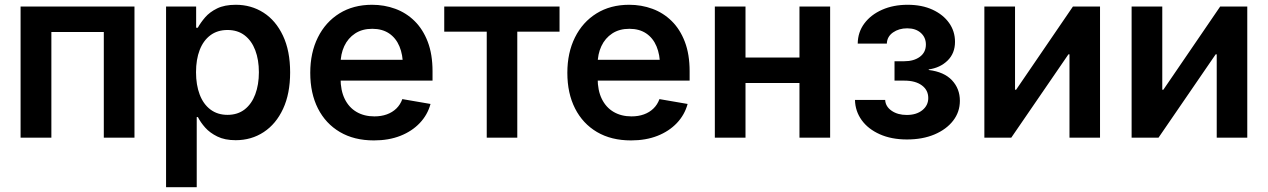

<svg xmlns="http://www.w3.org/2000/svg" viewBox="-20 -568 5230 792"><path d="M534.7 -541V0H408.2V-436H191.9V0H64.9V-541Z M665 204.1V-541H789.1V-453.6H795.9Q807.1 -474.1 825.9 -496.1Q844.7 -518.1 875.5 -533.2Q906.2 -548.3 952.6 -548.3Q1016.1 -548.3 1066.9 -515.9Q1117.7 -483.4 1147.2 -420.9Q1176.8 -358.4 1176.8 -269.5Q1176.8 -181.6 1147.7 -119.1Q1118.7 -56.6 1067.9 -23.2Q1017.1 10.3 952.1 10.3Q907.2 10.3 876.5 -4.9Q845.7 -20 826.4 -41.7Q807.1 -63.5 796.4 -85H791.5V204.1ZM918.5 -94.2Q960.4 -94.2 989.3 -116.7Q1018.1 -139.2 1033 -179Q1047.9 -218.8 1047.9 -270Q1047.9 -321.3 1033 -360.6Q1018.1 -399.9 989.3 -422.1Q960.4 -444.3 918.5 -444.3Q877 -444.3 847.9 -422.6Q818.8 -400.9 803.7 -361.8Q788.6 -322.8 788.6 -270Q788.6 -217.8 803.7 -178Q818.8 -138.2 848.1 -116.2Q877.4 -94.2 918.5 -94.2Z M1522.5 11.2Q1440.9 11.2 1382.1 -23.4Q1323.2 -58.1 1291.5 -120.6Q1259.8 -183.1 1259.8 -267.6Q1259.8 -350.6 1291.3 -413.8Q1322.8 -477.1 1380.1 -512.7Q1437.5 -548.3 1514.6 -548.3Q1565.4 -548.3 1610.6 -531.7Q1655.8 -515.1 1690.2 -481.2Q1724.6 -447.3 1744.4 -395.8Q1764.2 -344.2 1764.2 -273.9V-235.4H1317.4V-321.3H1700.7L1642.1 -296.4Q1642.1 -342.3 1627.7 -376.7Q1613.3 -411.1 1585 -430.2Q1556.6 -449.2 1515.6 -449.2Q1474.1 -449.2 1444.8 -429.9Q1415.5 -410.6 1400.1 -377.7Q1384.8 -344.7 1384.8 -304.2V-245.1Q1384.8 -194.8 1402.1 -159.7Q1419.4 -124.5 1450.9 -106.2Q1482.4 -87.9 1524.4 -87.9Q1552.7 -87.9 1575.7 -96.2Q1598.6 -104.5 1615 -120.4Q1631.3 -136.2 1639.6 -159.2L1755.9 -139.2Q1743.7 -94.2 1711.4 -60.3Q1679.2 -26.4 1631.3 -7.6Q1583.5 11.2 1522.5 11.2Z M1987.8 0V-437.5H1812.5V-541H2288.1V-437.5H2113.8V0Z M2583 11.2Q2501.5 11.2 2442.6 -23.4Q2383.8 -58.1 2352.1 -120.6Q2320.3 -183.1 2320.3 -267.6Q2320.3 -350.6 2351.8 -413.8Q2383.3 -477.1 2440.7 -512.7Q2498 -548.3 2575.2 -548.3Q2626 -548.3 2671.1 -531.7Q2716.3 -515.1 2750.7 -481.2Q2785.2 -447.3 2804.9 -395.8Q2824.7 -344.2 2824.7 -273.9V-235.4H2377.9V-321.3H2761.2L2702.6 -296.4Q2702.6 -342.3 2688.2 -376.7Q2673.8 -411.1 2645.5 -430.2Q2617.2 -449.2 2576.2 -449.2Q2534.7 -449.2 2505.4 -429.9Q2476.1 -410.6 2460.7 -377.7Q2445.3 -344.7 2445.3 -304.2V-245.1Q2445.3 -194.8 2462.6 -159.7Q2480 -124.5 2511.5 -106.2Q2543 -87.9 2585 -87.9Q2613.3 -87.9 2636.2 -96.2Q2659.2 -104.5 2675.5 -120.4Q2691.9 -136.2 2700.2 -159.2L2816.4 -139.2Q2804.2 -94.2 2772 -60.3Q2739.7 -26.4 2691.9 -7.6Q2644 11.2 2583 11.2Z M3311.5 -330.6V-225.6H3021V-330.6ZM3055.2 -541V0H2928.7V-541ZM3404.3 -541V0H3277.8V-541Z M3721.2 7.3Q3657.2 7.3 3609.1 -14.2Q3561 -35.6 3534.4 -72.5Q3507.8 -109.4 3506.8 -155.8H3631.3Q3632.8 -128.4 3658 -111.1Q3683.1 -93.8 3720.2 -93.8Q3760.3 -93.8 3784.7 -113.5Q3809.1 -133.3 3809.1 -163.6Q3809.1 -196.3 3782.7 -215.8Q3756.3 -235.4 3710.4 -235.4H3669.9V-315.4H3710.4Q3749.5 -315.4 3774.4 -333.7Q3799.3 -352.1 3799.3 -384.3Q3799.3 -413.6 3778.3 -432.4Q3757.3 -451.2 3722.2 -451.2Q3688 -451.2 3663.6 -434.1Q3639.2 -417 3638.2 -388.2H3518.1Q3518.6 -435.1 3545.4 -471.2Q3572.3 -507.3 3618.7 -527.8Q3665 -548.3 3724.1 -548.3Q3782.7 -548.3 3826.7 -528.1Q3870.6 -507.8 3895 -473.4Q3919.4 -439 3919.4 -395.5Q3919.4 -348.1 3888.7 -318.1Q3857.9 -288.1 3811 -281.7V-279.3Q3874.5 -271.5 3907 -236.8Q3939.5 -202.1 3939.5 -152.3Q3939.5 -106 3911.6 -70.1Q3883.8 -34.2 3834.7 -13.4Q3785.6 7.3 3721.2 7.3Z M4517.6 0H4391.6V-343.8H4387.2L4151.4 0H4040.5V-541H4167V-197.8H4171.4L4405.8 -541H4517.6Z M5125 0H4999V-343.8H4994.6L4758.8 0H4647.9V-541H4774.4V-197.8H4778.8L5013.2 -541H5125Z"/></svg>

Font: Inter 17pt SemiBold
Style: Regular
Weight: 600
Version: Version 4.001;git-66647c0bb